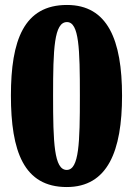

<svg xmlns="http://www.w3.org/2000/svg" viewBox="-20 -744 537 774"><path d="M249 10C414 10 472 -135 472 -358C472 -583 414 -724 250 -724C76 -724 24 -581 24 -359C24 -134 76 10 249 10ZM249 -59C198 -59 194 -169 194 -358C194 -547 198 -655 250 -655C299 -655 302 -547 302 -358C302 -169 299 -59 249 -59Z"/></svg>

Font: Noto Serif Devanagari Condensed Black
Style: Regular
Weight: 900
Width: 3
Designer: Universal Thirst, Indian Type Foundry and the Monotype Design Team
Foundry: Monotype Imaging Inc.
Version: Version 2.004